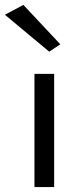

<svg xmlns="http://www.w3.org/2000/svg" viewBox="-50 -760 330 780"><path d="M-30 -700 45 -740 195 -580 150 -550ZM90 -460H170V0H90Z"/></svg>

Font: renner_400book
Style: Book
Weight: 400
Version: Version 003.000 ; ttfautohint (v0.97) -l 8 -r 50 -G 200 -x 1